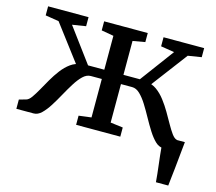

<svg xmlns="http://www.w3.org/2000/svg" viewBox="-104 -683 1116 993"><g transform="rotate(15 454.0 -187.0)"><path d="M809.5 180Q808 160 805.5 136.2Q803 112.5 800 88.2Q797 64 794.5 41.2Q792 18.5 790.5 0L745 -59H900.5Q898.5 -39 896 -14.8Q893.5 9.5 891 35.2Q888.5 61 885.8 87Q883 113 880.2 136.8Q877.5 160.5 875.5 180ZM14 0V-49.5L51 -60Q64.5 -63.5 78 -82.5Q91.5 -101.5 106.8 -128.8Q122 -156 139.2 -186Q156.5 -216 177.2 -243.2Q198 -270.5 223 -288.5Q248 -306.5 278.5 -309L281.5 -264.5L107.5 -494.5L35.5 -506V-554.5H252V-506L179.5 -494.5L314 -313H401V-494.5L335.5 -506V-554.5H569V-506L503.5 -494.5V-313H591.5L726 -494.5L653.5 -506V-554.5H871V-506L799 -494.5L625.5 -264.5L628 -309Q658.5 -306.5 683.5 -288.5Q708.5 -270.5 729.2 -243.2Q750 -216 767.5 -186Q785 -156 800.2 -128.8Q815.5 -101.5 829.2 -82.5Q843 -63.5 856 -60L893 -49.5V0H799Q777 0 757.2 -19Q737.5 -38 718.5 -68Q699.5 -98 681 -131.8Q662.5 -165.5 643.8 -195.5Q625 -225.5 605.2 -244.5Q585.5 -263.5 563.5 -263.5H503.5V-57.5L570.5 -49V0H334V-49L401 -57.5V-263.5H342Q320 -263.5 300.2 -244.5Q280.5 -225.5 261.8 -195.5Q243 -165.5 224.5 -131.8Q206 -98 187 -68Q168 -38 148.2 -19Q128.5 0 106.5 0Z"/></g></svg>

Font: Merriweather 20pt
Style: Regular
Weight: 400
Version: Version 2.100